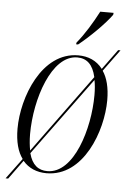

<svg xmlns="http://www.w3.org/2000/svg" viewBox="-56 -797 594 888"><g transform="rotate(5 241.0 -353.0)"><path d="M276 -604 275 -596H284C336 -637 406 -707 434 -747L435 -756H373C346 -704 311 -646 276 -604ZM4 50H16L80 -38C107 -6 145 10 190 10C362 10 441 -208 441 -351C441 -410 429 -454 408 -485L482 -586H471L403 -493C375 -530 335 -546 290 -546C120 -546 39 -329 39 -184C39 -123 52 -77 75 -46ZM99 -164C99 -327 167 -536 286 -536C330 -536 359 -510 372 -452L106 -88C102 -109 99 -134 99 -164ZM193 0C152 0 122 -22 108 -76L374 -439C378 -419 380 -396 380 -369C380 -214 317 0 193 0Z"/></g></svg>

Font: Noto Serif Display Condensed Light
Style: Italic
Weight: 300
Width: 3
Italic angle: -12°
Designer: Monotype Design Team
Foundry: Monotype Imaging Inc.
Version: Version 2.009